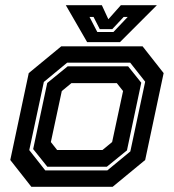

<svg xmlns="http://www.w3.org/2000/svg" viewBox="-20 -718 668 738"><path d="M100.5 0 19.5 -103 90.5 -437 215.5 -540H528L609 -437L538 -103L413 0ZM154 -63H392.5L481 -136L538 -404L480.5 -477H238L148.5 -403L92.5 -141ZM162 -77 107.5 -145 161.5 -399 240 -463H472.5L523 -400L468 -140L390.5 -77ZM199.5 -141.5H374L411 -172L453 -368L429 -398.5H254.5L217.5 -368L175.5 -172ZM315 -556 233 -698H371.5L396.5 -644L444.5 -698H583L441 -556ZM354 -595H416L471 -653H455.5L411.5 -606H363.5L339.5 -653H324Z"/></svg>

Font: Tourney Thin
Style: Italic
Weight: 100
Italic angle: -12°
Designer: Tyler Finck
Foundry: Etcetera Type Co
Version: Version 1.015